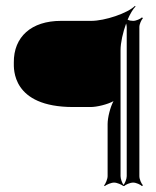

<svg xmlns="http://www.w3.org/2000/svg" viewBox="-20 -621 529 653"><path d="M27 -408C27 -388 19 -257 229 -257H288C310 -257 346 -266 366 -277C355 -257 346 -221 346 -199V-22C346 -12 339 4 334 10L336 12C342 7 358 0 368 0C378 0 394 7 400 12C400 12 401 11 401 11C401 11 402 12 402 12C407 7 422 0 433 0C443 0 458 7 463 12L466 9C461 4 454 -11 454 -22V-529C454 -539 461 -554 466 -559L463 -562C458 -557 443 -550 433 -550C427 -550 420 -551 414 -554C422 -573 432 -590 441 -599L439 -601C414 -576 337 -550 290 -550H187C87 -550 26 -496 27 -408ZM390 -22V-450C390 -476 398 -511 409 -541C410 -537 411 -532 411 -529V-22C411 -12 405 2 400 8C395 1 390 -13 390 -22Z"/></svg>

Font: Armata Saber
Style: Rg
Weight: 400
Designer: Jasper
Foundry: Cannot Into Space Fonts
Version: Version 0.970